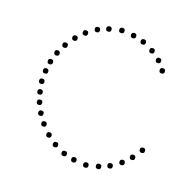

<svg xmlns="http://www.w3.org/2000/svg" viewBox="-83 -610 710 699"><g transform="rotate(15 271.5 -260.5)"><path d="M296 -504Q286 -504 286 -514Q286 -524 296 -524Q306 -524 306 -514Q306 -504 296 -504ZM342 -497Q332 -497 332 -507Q332 -517 342 -517Q352 -517 352 -507Q352 -497 342 -497ZM382 -484Q372 -484 372 -494Q372 -504 382 -504Q392 -504 392 -494Q392 -484 382 -484ZM421 -461Q411 -461 411 -471Q411 -481 421 -481Q431 -481 431 -471Q431 -461 421 -461ZM453 -433Q443 -433 443 -443Q443 -453 453 -453Q463 -453 463 -443Q463 -433 453 -433ZM476 -400Q466 -400 466 -410Q466 -420 476 -420Q486 -420 486 -410Q486 -400 476 -400ZM249 -497Q239 -497 239 -507Q239 -517 249 -517Q259 -517 259 -507Q259 -497 249 -497ZM209 -484Q199 -484 199 -494Q199 -504 209 -504Q219 -504 219 -494Q219 -484 209 -484ZM170 -461Q160 -461 160 -471Q160 -481 170 -481Q180 -481 180 -471Q180 -461 170 -461ZM138 -433Q128 -433 128 -443Q128 -453 138 -453Q148 -453 148 -443Q148 -433 138 -433ZM89 -364Q79 -364 79 -374Q79 -384 89 -384Q99 -384 99 -374Q99 -364 89 -364ZM74 -327Q64 -327 64 -337Q64 -347 74 -347Q84 -347 84 -337Q84 -327 74 -327ZM62 -250Q52 -250 52 -260Q52 -270 62 -270Q72 -270 72 -260Q72 -250 62 -250ZM110 -399Q100 -399 100 -409Q100 -419 110 -419Q120 -419 120 -409Q120 -399 110 -399ZM66 -290Q56 -290 56 -300Q56 -310 66 -310Q76 -310 76 -300Q76 -290 66 -290ZM296 -17Q306 -17 306 -7Q306 3 296 3Q286 3 286 -7Q286 -17 296 -17ZM342 -24Q352 -24 352 -14Q352 -4 342 -4Q332 -4 332 -14Q332 -24 342 -24ZM382 -37Q392 -37 392 -27Q392 -17 382 -17Q372 -17 372 -27Q372 -37 382 -37ZM421 -60Q431 -60 431 -50Q431 -40 421 -40Q411 -40 411 -50Q411 -60 421 -60ZM453 -88Q463 -88 463 -78Q463 -68 453 -68Q443 -68 443 -78Q443 -88 453 -88ZM481 -122Q491 -122 491 -112Q491 -102 481 -102Q471 -102 471 -112Q471 -122 481 -122ZM249 -24Q259 -24 259 -14Q259 -4 249 -4Q239 -4 239 -14Q239 -24 249 -24ZM209 -37Q219 -37 219 -27Q219 -17 209 -17Q199 -17 199 -27Q199 -37 209 -37ZM170 -60Q180 -60 180 -50Q180 -40 170 -40Q160 -40 160 -50Q160 -60 170 -60ZM138 -88Q148 -88 148 -78Q148 -68 138 -68Q128 -68 128 -78Q128 -88 138 -88ZM89 -157Q99 -157 99 -147Q99 -137 89 -137Q79 -137 79 -147Q79 -157 89 -157ZM74 -194Q84 -194 84 -184Q84 -174 74 -174Q64 -174 64 -184Q64 -194 74 -194ZM110 -122Q120 -122 120 -112Q120 -102 110 -102Q100 -102 100 -112Q100 -122 110 -122ZM66 -231Q76 -231 76 -221Q76 -211 66 -211Q56 -211 56 -221Q56 -231 66 -231Z"/></g></svg>

Font: Raleway Dots
Style: Regular
Weight: 400
Designer: Matt McInerney, Pablo Impallari, Rodrigo Fuenzalida, Brenda Gallo
Foundry: Matt McInerney, Pablo Impallari, Rodrigo Fuenzalida, Brenda Gallo
Version: Version 1.000